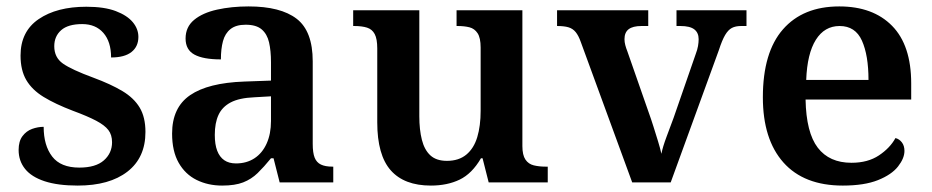

<svg xmlns="http://www.w3.org/2000/svg" viewBox="-20 -568 2904 598"><path d="M222 10Q160 10 119 -3.5Q78 -17 58 -42Q38 -67 38 -101Q38 -128 50 -144Q62 -160 80 -166.5Q98 -173 116 -173Q116 -115 142.5 -80.5Q169 -46 227 -46Q278 -46 303.5 -68.5Q329 -91 329 -125Q329 -148 317.5 -163Q306 -178 279.5 -192Q253 -206 207 -223Q152 -244 116 -266Q80 -288 62 -318.5Q44 -349 44 -395Q44 -470 100.5 -508.5Q157 -547 249 -547Q305 -547 340.5 -533.5Q376 -520 393.5 -499Q411 -478 411 -453Q411 -423 389.5 -406Q368 -389 326 -389Q326 -438 302 -465.5Q278 -493 236 -493Q192 -493 170.5 -474Q149 -455 149 -424Q149 -389 176 -370Q203 -351 271 -326Q325 -306 361 -284.5Q397 -263 415 -233Q433 -203 433 -157Q433 -77 377 -33.5Q321 10 222 10Z M672 10Q628 10 592.5 -7.5Q557 -25 536.5 -61Q516 -97 516 -152Q516 -233 572 -271.5Q628 -310 741 -314L824 -317V-374Q824 -410 818 -436Q812 -462 795 -476.5Q778 -491 745 -491Q715 -491 698 -477.5Q681 -464 674.5 -440Q668 -416 668 -383Q613 -383 585.5 -398Q558 -413 558 -448Q558 -484 584.5 -506Q611 -528 656 -538Q701 -548 754 -548Q854 -548 904 -509.5Q954 -471 954 -377V-120Q954 -92 960 -77Q966 -62 979.5 -55.5Q993 -49 1015 -49H1018V0H851L832 -75H824Q802 -48 782.5 -29Q763 -10 737.5 0Q712 10 672 10ZM715 -59Q748 -59 772.5 -75Q797 -91 810.5 -121Q824 -151 824 -191V-268L772 -265Q725 -263 698.5 -249Q672 -235 660.5 -210Q649 -185 649 -148Q649 -118 656.5 -98.5Q664 -79 678.5 -69Q693 -59 715 -59Z M1322 10Q1239 10 1197 -37.5Q1155 -85 1155 -187V-417Q1155 -447 1147 -462Q1139 -477 1123 -482Q1107 -487 1083 -487H1080V-536H1286V-206Q1286 -164 1294 -132.5Q1302 -101 1320.5 -84Q1339 -67 1372 -67Q1409 -67 1432.5 -86.5Q1456 -106 1466.5 -141Q1477 -176 1477 -223V-420Q1477 -450 1467.5 -464.5Q1458 -479 1442 -483Q1426 -487 1405 -487H1402V-536H1607V-113Q1607 -85 1616.5 -71Q1626 -57 1642.5 -53Q1659 -49 1679 -49H1686V0H1502L1483 -75H1478Q1450 -27 1411.5 -8.5Q1373 10 1322 10Z M1789 -437Q1782 -457 1773 -468Q1764 -479 1750.5 -483Q1737 -487 1715 -487V-536H1999V-487H1978Q1951 -487 1938 -477Q1925 -467 1925 -446Q1925 -437 1927.5 -427.5Q1930 -418 1934 -408L2000 -219Q2008 -197 2015.5 -173Q2023 -149 2029.5 -128Q2036 -107 2040 -89Q2044 -110 2056 -142Q2068 -174 2078 -201L2147 -400Q2152 -413 2154 -424.5Q2156 -436 2156 -446Q2156 -466 2142.5 -476.5Q2129 -487 2099 -487H2087V-536H2305V-487H2288Q2271 -487 2259.5 -481Q2248 -475 2238.5 -459Q2229 -443 2219 -412L2069 0H1949Z M2605 10Q2484 10 2420 -62Q2356 -134 2356 -265Q2356 -405 2418.5 -476.5Q2481 -548 2594 -548Q2699 -548 2758.5 -487.5Q2818 -427 2818 -308V-258H2489Q2491 -155 2527 -108Q2563 -61 2632 -61Q2683 -61 2717.5 -84Q2752 -107 2769 -138Q2781 -135 2789 -124.5Q2797 -114 2797 -98Q2797 -75 2777 -49.5Q2757 -24 2714.5 -7Q2672 10 2605 10ZM2685 -319Q2685 -396 2664.5 -441.5Q2644 -487 2595 -487Q2548 -487 2521 -444Q2494 -401 2491 -319Z"/></svg>

Font: Noto Serif Khmer SemiBold
Style: Regular
Weight: 600
Version: Version 2.003